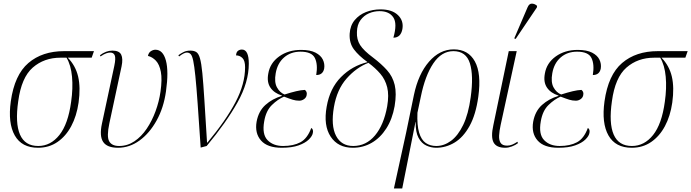

<svg xmlns="http://www.w3.org/2000/svg" viewBox="-20 -825 3906 1085"><path d="M195 10Q103 10 63.5 -59.5Q24 -129 41 -252Q62 -402 140.5 -469Q219 -536 342 -536H511L498 -499H363Q407 -454 421.5 -392.5Q436 -331 424 -245Q413 -169 382.5 -112Q352 -55 304.5 -22.5Q257 10 195 10ZM196 0Q266 0 315.5 -62Q365 -124 382 -250Q393 -326 387 -391.5Q381 -457 356 -499H322Q229 -499 165 -443Q101 -387 83 -253Q65 -129 93 -64.5Q121 0 196 0Z M647 10Q585 10 563 -23Q541 -56 556 -126L626 -453Q635 -496 628.5 -512Q622 -528 603 -528Q593 -528 580 -523.5Q567 -519 548 -506L545 -513Q562 -526 579.5 -532.5Q597 -539 615 -539Q654 -539 665 -516Q676 -493 667 -450L598 -128Q582 -53 597 -26.5Q612 0 653 0Q700 0 739.5 -26.5Q779 -53 809 -97.5Q839 -142 859 -196.5Q879 -251 887 -307Q897 -377 889 -419Q881 -461 861 -482Q841 -503 816 -509Q820 -528 833 -536Q846 -544 858 -544Q901 -544 917.5 -483Q934 -422 918 -309Q905 -216 865 -144Q825 -72 768.5 -31Q712 10 647 10Z M1114 9Q1104 -140 1097 -238.5Q1090 -337 1084 -395Q1078 -453 1072 -481.5Q1066 -510 1057.5 -519Q1049 -528 1036 -528Q1020 -528 992 -506L988 -513Q1003 -524 1018.5 -531.5Q1034 -539 1056 -539Q1076 -539 1089 -531Q1102 -523 1110 -495.5Q1118 -468 1123.5 -411.5Q1129 -355 1135 -259.5Q1141 -164 1150 -19H1152Q1257 -145 1311 -248Q1365 -351 1365 -445Q1365 -482 1350 -497Q1335 -512 1314 -512Q1315 -530 1324.5 -537.5Q1334 -545 1347 -545Q1386 -545 1386 -465Q1386 -360 1322 -246Q1258 -132 1148 0Z M1572 10Q1491 10 1455 -31Q1419 -72 1430 -137Q1441 -197 1480 -232Q1519 -267 1573 -283V-285Q1529 -299 1508 -330Q1487 -361 1496 -409Q1506 -469 1557.5 -506Q1609 -543 1682 -543Q1733 -543 1763 -527.5Q1793 -512 1804.5 -488Q1816 -464 1812 -438Q1805 -401 1767 -401Q1777 -461 1759.5 -497Q1742 -533 1678 -533Q1623 -533 1585.5 -500.5Q1548 -468 1538 -411Q1529 -361 1545 -331.5Q1561 -302 1588 -291Q1626 -303 1653.5 -309.5Q1681 -316 1703 -317Q1709 -312 1712 -305.5Q1715 -299 1713 -288Q1711 -274 1698.5 -265Q1686 -256 1671 -256Q1652 -256 1634 -261.5Q1616 -267 1585 -279Q1550 -264 1516.5 -231.5Q1483 -199 1473 -139Q1460 -66 1492 -33Q1524 0 1580 0Q1638 0 1677.5 -21Q1717 -42 1739 -102Q1752 -94 1748 -74Q1745 -56 1725 -36.5Q1705 -17 1667.5 -3.5Q1630 10 1572 10Z M1974 10Q1890 10 1848.5 -53Q1807 -116 1826 -222Q1844 -326 1907 -389.5Q1970 -453 2057 -474Q2007 -510 1980 -546Q1953 -582 1956 -635Q1959 -681 1984.5 -711.5Q2010 -742 2048.5 -757Q2087 -772 2130 -772Q2195 -772 2228.5 -740Q2262 -708 2254 -661Q2245 -612 2203 -612Q2226 -692 2202.5 -727Q2179 -762 2125 -762Q2093 -762 2064.5 -749.5Q2036 -737 2017 -711Q1998 -685 1997 -644Q1995 -602 2015 -570.5Q2035 -539 2089 -499Q2135 -464 2167 -428.5Q2199 -393 2210.5 -345Q2222 -297 2210 -225Q2197 -152 2163 -99Q2129 -46 2080.5 -18Q2032 10 1974 10ZM1976 0Q2049 0 2099 -59.5Q2149 -119 2168 -224Q2179 -288 2168 -332Q2157 -376 2129 -408.5Q2101 -441 2062 -470Q1993 -443 1938.5 -381Q1884 -319 1867 -220Q1849 -115 1879 -57.5Q1909 0 1976 0Z M2206 240 2275 -75 2319 -288Q2344 -407 2404.5 -476.5Q2465 -546 2544 -546Q2626 -546 2663.5 -478Q2701 -410 2683 -279Q2669 -177 2633.5 -113Q2598 -49 2549 -19.5Q2500 10 2445 10Q2416 10 2389 -2.5Q2362 -15 2345 -46.5Q2328 -78 2329 -136H2328L2253 240ZM2445 0Q2489 0 2528.5 -29Q2568 -58 2597.5 -119Q2627 -180 2640 -276Q2657 -398 2635.5 -467Q2614 -536 2542 -536Q2475 -536 2428.5 -466.5Q2382 -397 2358 -278L2339 -188Q2336 -117 2348.5 -75.5Q2361 -34 2386 -17Q2411 0 2445 0Z M2835 10Q2785 10 2769 -20.5Q2753 -51 2768 -118L2855 -536H2900L2809 -118Q2802 -86 2800.5 -59.5Q2799 -33 2809 -17.5Q2819 -2 2846 -2Q2861 -2 2875 -8Q2889 -14 2904 -24L2907 -16Q2893 -5 2873 2.5Q2853 10 2835 10ZM2894 -605 2886 -608 2961 -783Q2970 -805 2986 -804.5Q3002 -804 3015 -792L3014 -783Z M3135 10Q3054 10 3018 -31Q2982 -72 2993 -137Q3004 -197 3043 -232Q3082 -267 3136 -283V-285Q3092 -299 3071 -330Q3050 -361 3059 -409Q3069 -469 3120.5 -506Q3172 -543 3245 -543Q3296 -543 3326 -527.5Q3356 -512 3367.5 -488Q3379 -464 3375 -438Q3368 -401 3330 -401Q3340 -461 3322.5 -497Q3305 -533 3241 -533Q3186 -533 3148.5 -500.5Q3111 -468 3101 -411Q3092 -361 3108 -331.5Q3124 -302 3151 -291Q3189 -303 3216.5 -309.5Q3244 -316 3266 -317Q3272 -312 3275 -305.5Q3278 -299 3276 -288Q3274 -274 3261.5 -265Q3249 -256 3234 -256Q3215 -256 3197 -261.5Q3179 -267 3148 -279Q3113 -264 3079.5 -231.5Q3046 -199 3036 -139Q3023 -66 3055 -33Q3087 0 3143 0Q3201 0 3240.5 -21Q3280 -42 3302 -102Q3315 -94 3311 -74Q3308 -56 3288 -36.5Q3268 -17 3230.5 -3.5Q3193 10 3135 10Z M3550 10Q3458 10 3418.5 -59.5Q3379 -129 3396 -252Q3417 -402 3495.5 -469Q3574 -536 3697 -536H3866L3853 -499H3718Q3762 -454 3776.5 -392.5Q3791 -331 3779 -245Q3768 -169 3737.5 -112Q3707 -55 3659.5 -22.5Q3612 10 3550 10ZM3551 0Q3621 0 3670.5 -62Q3720 -124 3737 -250Q3748 -326 3742 -391.5Q3736 -457 3711 -499H3677Q3584 -499 3520 -443Q3456 -387 3438 -253Q3420 -129 3448 -64.5Q3476 0 3551 0Z"/></svg>

Font: Noto Serif Display SemiCondensed ExtraLight
Style: Italic
Weight: 200
Width: 4
Italic angle: -12°
Designer: Monotype Design Team
Foundry: Monotype Imaging Inc.
Version: Version 2.009